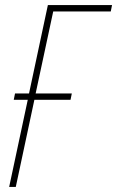

<svg xmlns="http://www.w3.org/2000/svg" viewBox="-20 -734 460 754"><path d="M16 0H42L115 -342H257L262 -367H120L189 -689H415L420 -714H168L94 -367H39L34 -342H89Z"/></svg>

Font: Noto Sans Condensed Thin
Style: Italic
Weight: 100
Width: 3
Italic angle: -12°
Designer: Monotype Design Team
Foundry: Monotype Imaging Inc.
Version: Version 2.013